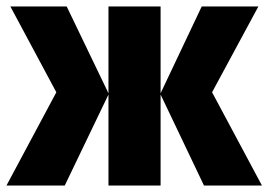

<svg xmlns="http://www.w3.org/2000/svg" viewBox="-21 -573 830 593"><path d="M602 -553 475 -285V-553H314V-285L185 -553H11L153 -288L-1 0H179L314 -281V0H475V-281L609 0H788L634 -288L777 -553Z"/></svg>

Font: Noto Sans Display Condensed Black
Style: Regular
Weight: 900
Width: 3
Designer: Monotype Design team
Foundry: Monotype Imaging Inc.
Version: 1.000